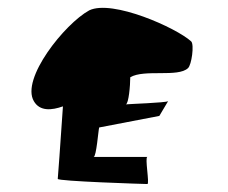

<svg xmlns="http://www.w3.org/2000/svg" viewBox="-20 -704 572 482"><path d="M65 -450C80 -424 110 -427 138 -437C132 -345 125 -255 125 -255C123 -249 343 -242 350 -242C356 -242 343 -310 350 -310H215C222 -310 227 -379 229 -384L380 -413L402 -450C396 -446 304 -443 296 -442C303 -444 307 -489 307 -510C342 -531 427 -509 452 -533C461 -541 468 -592 460 -600C423 -634 262 -706 204 -678C142 -644 32 -506 65 -450ZM402 -451V-449Z"/></svg>

Font: Ampere
Style: SCExt
Weight: 400
Version: Version 1